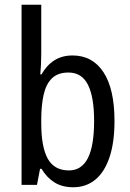

<svg xmlns="http://www.w3.org/2000/svg" viewBox="-20 -780 548 810"><path d="M154 -553Q154 -531 153 -509Q152 -487 150 -466H155Q177 -505 209.5 -525.5Q242 -546 286 -546Q370 -546 416.5 -475.5Q463 -405 463 -269Q463 -179 442 -116.5Q421 -54 382 -22Q343 10 289 10Q243 10 210.5 -10Q178 -30 155 -68H149L136 0H71V-760H154ZM269 -474Q224 -474 199 -449.5Q174 -425 164 -380Q154 -335 154 -275V-260Q154 -160 181.5 -110.5Q209 -61 271 -61Q324 -61 350.5 -112.5Q377 -164 377 -270Q377 -371 351 -422.5Q325 -474 269 -474Z"/></svg>

Font: Noto Sans Khmer Condensed
Style: Regular
Weight: 400
Width: 3
Designer: Danh Hong and the Monotype Design Team
Foundry: Monotype Imaging Inc.
Version: Version 2.004